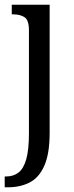

<svg xmlns="http://www.w3.org/2000/svg" viewBox="-26 -556 316 816"><path d="M-6 240V194H0Q31 194 52.5 177.5Q74 161 85.5 121Q97 81 97 10V-427Q97 -471 78 -483Q59 -495 31 -495H24V-536H185V8Q185 97 162.5 148Q140 199 100 219.5Q60 240 8 240Z"/></svg>

Font: Noto Serif Tamil Condensed
Style: Regular
Weight: 400
Width: 3
Designer: Indian Type Foundry, Tom Grace, and the Monotype Design Team
Foundry: Monotype Imaging Inc.
Version: Version 2.004; ttfautohint (v1.8.4.7-5d5b)